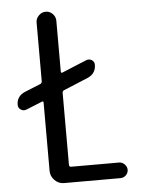

<svg xmlns="http://www.w3.org/2000/svg" viewBox="-53 -772 605 814"><g transform="rotate(-5 250.0 -365.0)"><path d="M54.7 -324.2Q42 -319.3 30.8 -326.7Q19.5 -334 19.5 -347.7Q19.5 -383.8 54.7 -399.4L122.1 -426.8Q129.9 -429.7 129.9 -439.5V-688.5Q129.9 -705.1 142.6 -717.8Q155.3 -730.5 172.4 -730.5Q189.5 -730.5 201.7 -717.8Q213.9 -705.1 213.9 -688.5V-472.7Q213.9 -463.9 221.7 -467.8L325.2 -510.7Q337.9 -515.6 349.1 -508.8Q360.4 -502 360.4 -488.3Q360.4 -451.2 325.2 -435.5L221.7 -392.6Q213.9 -389.6 213.9 -380.9V-75.2Q213.9 -66.4 222.7 -66.4H426.8Q439.5 -66.4 449.7 -56.2Q460 -45.9 460 -32.7Q460 -19.5 450.2 -9.8Q440.4 0 426.8 0H186.5Q163.1 0 146.5 -17.1Q129.9 -34.2 129.9 -56.6V-346.7Q129.9 -355.5 122.1 -351.6Z"/></g></svg>

Font: Rounded Mgen+ 1mn regular
Style: Regular
Weight: 400
Designer: [Source Han Sans]
Ryoko NISHIZUKA  (kana & ideographs); Paul D. Hunt (Latin, Greek & Cyrillic); Wenlong ZHANG  (bopomofo
Version: Version 1.059.20150602